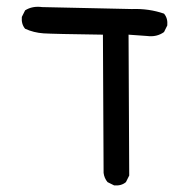

<svg xmlns="http://www.w3.org/2000/svg" viewBox="-20 -440 540 571"><path d="M319.3 111.3 299.8 101.6Q290 89.8 288.1 74.2L286.1 -336.9Q138.7 -338.9 109.4 -340.8Q80.1 -342.8 54.7 -354.5Q43 -368.2 44.9 -389.6L54.7 -409.2Q76.2 -422.9 105.5 -418.9L372.1 -413.1Q422.9 -415 467.8 -399.4Q479.5 -385.7 477.5 -364.3L467.8 -344.7Q446.3 -329.1 417 -333L362.3 -336.9L364.3 82L354.5 101.6Q340.8 113.3 319.3 111.3Z"/></svg>

Font: NaikaiFont
Style: Regular
Weight: 400
Version: Version 1.67